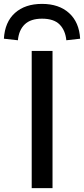

<svg xmlns="http://www.w3.org/2000/svg" viewBox="-47 -967 432 987"><path d="M116 0V-705H223V0ZM45 -760 -27 -768Q-22 -854 30 -900.5Q82 -947 169 -947Q256 -947 308 -900Q360 -853 365 -768L294 -760Q289 -811 259.5 -841Q230 -871 169 -871Q111 -871 80.5 -842Q50 -813 45 -760Z"/></svg>

Font: Nunito Sans 7pt SemiExpanded Medium
Style: Regular
Weight: 500
Width: 6
Designer: Vernon Adams
Foundry: Vernon Adams
Version: Version 3.101;gftools[0.9.27]